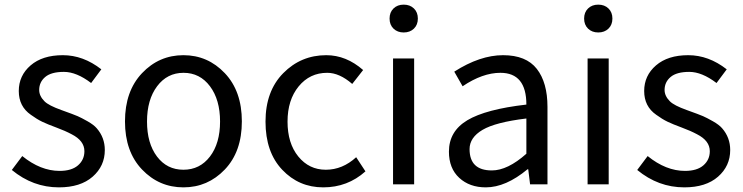

<svg xmlns="http://www.w3.org/2000/svg" viewBox="-20 -795 3205 828"><path d="M234 13Q122 13 31 -62L76 -122Q155 -58 237 -58Q289 -58 316.5 -82Q344 -106 344 -143Q344 -188 289 -216Q261 -231 223 -245Q185 -259 162 -270Q139 -281 113 -300Q61 -336 61 -402.5Q61 -469 112 -513Q163 -557 251 -557Q339 -557 417 -496L373 -437Q310 -485 255.5 -485Q201 -485 175 -463Q149 -441 149 -407Q149 -381 172 -358Q190 -340 244.5 -320.5Q299 -301 315 -294Q331 -287 357.5 -272Q384 -257 397 -242Q432 -202 432 -148Q432 -79 379.5 -33Q327 13 234 13Z M949.5 -64Q876 13 771 13Q666 13 592.5 -64Q519 -141 519 -271.5Q519 -402 592.5 -479.5Q666 -557 771 -557Q876 -557 949.5 -479.5Q1023 -402 1023 -271.5Q1023 -141 949.5 -64ZM657 -120Q700 -63 771 -63Q842 -63 885.5 -120Q929 -177 929 -271Q929 -365 885.5 -423Q842 -481 771.5 -481Q701 -481 657.5 -423Q614 -365 614 -271Q614 -177 657 -120Z M1556 -56Q1479 13 1374 13Q1269 13 1197 -63Q1125 -139 1125 -270.5Q1125 -402 1201.5 -479.5Q1278 -557 1387 -557Q1473 -557 1546 -493L1499 -433Q1444 -481 1391 -481Q1316 -481 1268 -422.5Q1220 -364 1220 -270.5Q1220 -177 1266.5 -120Q1313 -63 1385 -63Q1457 -63 1516 -117Z M1675 0V-543H1766V0ZM1765 -671.5Q1748 -655 1721 -655Q1694 -655 1677 -671.5Q1660 -688 1660 -715Q1660 -742 1677 -758.5Q1694 -775 1721 -775Q1748 -775 1765 -758.5Q1782 -742 1782 -715Q1782 -688 1765 -671.5Z M2075 13Q2005 13 1960.5 -28Q1916 -69 1916 -141Q1916 -229 1995.5 -276.5Q2075 -324 2250 -344Q2250 -481 2138 -481Q2061 -481 1975 -423L1939 -486Q2050 -557 2149.5 -557Q2249 -557 2295 -498Q2341 -439 2341 -334V0H2266L2258 -65H2255Q2161 13 2075 13ZM2101 -60Q2169 -60 2250 -132V-284Q2117 -268 2061 -235Q2005 -202 2005 -152Q2005 -60 2101 -60Z M2514 0V-543H2605V0ZM2604 -671.5Q2587 -655 2560 -655Q2533 -655 2516 -671.5Q2499 -688 2499 -715Q2499 -742 2516 -758.5Q2533 -775 2560 -775Q2587 -775 2604 -758.5Q2621 -742 2621 -715Q2621 -688 2604 -671.5Z M2931 13Q2819 13 2728 -62L2773 -122Q2852 -58 2934 -58Q2986 -58 3013.5 -82Q3041 -106 3041 -143Q3041 -188 2986 -216Q2958 -231 2920 -245Q2882 -259 2859 -270Q2836 -281 2810 -300Q2758 -336 2758 -402.5Q2758 -469 2809 -513Q2860 -557 2948 -557Q3036 -557 3114 -496L3070 -437Q3007 -485 2952.5 -485Q2898 -485 2872 -463Q2846 -441 2846 -407Q2846 -381 2869 -358Q2887 -340 2941.5 -320.5Q2996 -301 3012 -294Q3028 -287 3054.5 -272Q3081 -257 3094 -242Q3129 -202 3129 -148Q3129 -79 3076.5 -33Q3024 13 2931 13Z"/></svg>

Font: Swei Fan Sans CJK TC
Style: Regular
Weight: 400
Version: Version 2.130